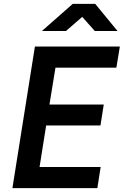

<svg xmlns="http://www.w3.org/2000/svg" viewBox="-20 -970 640 990"><path d="M196 -810H320L404 -883L469 -810H586L471 -950H355ZM44 0H482L499 -109H184L218 -323H498L515 -431H235L266 -621H580L598 -730H160Z"/></svg>

Font: JetBrains Mono
Style: Bold Italic
Weight: 558
Italic angle: -9°
Monospace: yes
Designer: Philipp Nurullin, Konstantin Bulenkov
Foundry: JetBrains
Version: Version 2.305